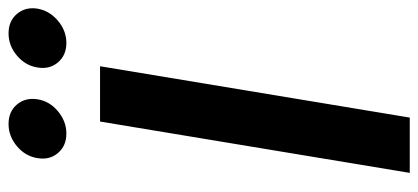

<svg xmlns="http://www.w3.org/2000/svg" viewBox="-286 -696 982 451"><g transform="rotate(-90 205.5 -471.0)"><path d="M274.9 -727.5 154.3 0H24.4L145 -727.5ZM329.6 -806.6Q300.8 -806.6 283.9 -826.4Q267.1 -846.2 272 -874.5Q276.4 -902.8 299.8 -922.6Q323.2 -942.4 352.1 -942.4Q381.3 -942.4 397.9 -922.6Q414.6 -902.8 410.2 -874.5Q405.3 -846.2 381.8 -826.4Q358.4 -806.6 329.6 -806.6ZM116.7 -806.6Q87.9 -806.6 71 -826.4Q54.2 -846.2 59.1 -874.5Q63.5 -902.8 86.9 -922.6Q110.4 -942.4 139.2 -942.4Q168.5 -942.4 185.1 -922.6Q201.7 -902.8 197.3 -874.5Q192.9 -846.2 169.2 -826.4Q145.5 -806.6 116.7 -806.6Z"/></g></svg>

Font: Inter 20pt SemiBold
Style: Italic
Weight: 600
Italic angle: -9.3988°
Version: Version 4.001;git-66647c0bb